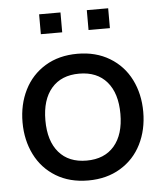

<svg xmlns="http://www.w3.org/2000/svg" viewBox="-50 -715 651 770"><g transform="rotate(-5 275.0 -330.5)"><path d="M32 -245Q32 -317 61 -375Q90 -433 145 -466.5Q200 -500 275 -500Q349 -500 404.5 -466.5Q460 -433 489 -375Q518 -317 518 -245Q518 -173 489 -115Q460 -57 404.5 -23.5Q349 10 275 10Q200 10 145 -23.5Q90 -57 61 -115Q32 -173 32 -245ZM426 -245Q426 -328 386.5 -374Q347 -420 275 -420Q203 -420 163.5 -374Q124 -328 124 -245Q124 -162 163.5 -116Q203 -70 275 -70Q347 -70 386.5 -116Q426 -162 426 -245ZM136 -671H222V-591H136ZM328 -671H414V-591H328Z"/></g></svg>

Font: Cabin
Style: Regular
Weight: 400
Designer: Pablo Impallari
Foundry: Pablo Impallari. http://www.impallari.com Igino Marini. http://www.ikern.com
Version: Version 2.200